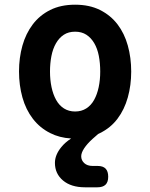

<svg xmlns="http://www.w3.org/2000/svg" viewBox="-20 -580 640 818"><path d="M396 127Q419 127 430 138.5Q441 150 441 173Q441 196 429.5 207Q418 218 395 218H342Q283 218 248.5 189Q214 160 214 114Q214 80 241 47Q257 27 283 10Q233 7 194 -13Q150 -35 120 -74Q90 -113 75.5 -165Q61 -217 61 -275.5Q61 -334 75.5 -385.5Q90 -437 119.5 -476Q149 -515 194 -537.5Q239 -560 300 -560Q361 -560 406 -537.5Q451 -515 480.5 -476.5Q510 -438 524.5 -386Q539 -334 539 -275Q539 -217 524.5 -165Q510 -113 480.5 -74Q451 -35 406 -13L398 -9L374 12Q351 33 338.5 52Q326 71 326 86Q326 103 339 115Q352 127 375 127ZM300 -105Q327 -105 347.5 -118Q368 -131 381 -154.5Q394 -178 400.5 -209Q407 -240 407 -275Q407 -311 401 -342Q395 -373 381.5 -396Q368 -419 348 -432Q328 -445 300 -445Q272 -445 252 -432Q232 -419 218.5 -395.5Q205 -372 199 -341Q193 -310 193 -275Q193 -240 199.5 -209Q206 -178 219 -154.5Q232 -131 252.5 -118Q273 -105 300 -105Z"/></svg>

Font: Maple Mono
Style: Bold
Weight: 700
Monospace: yes
Designer: subframe7536
Version: Version 7.200